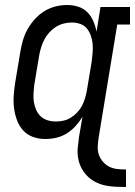

<svg xmlns="http://www.w3.org/2000/svg" viewBox="-20 -548 540 768"><path d="M484 200Q463 200 441.5 199Q420 198 399.5 193.5Q379 189 361 179.5Q343 170 329 156Q315 142 305.5 123.5Q296 105 292.5 84.5Q289 64 291 42.5Q293 21 296 0L310 -81Q298 -61 282 -43.5Q266 -26 246.5 -14Q227 -2 205 3Q183 8 161 8Q161 8 161 8Q161 8 161 8Q135 8 111.5 -0.5Q88 -9 72 -27Q56 -45 47.5 -68.5Q39 -92 36 -116.5Q33 -141 35 -167.5Q37 -194 41 -219L61 -339Q65 -363 71.5 -386Q78 -409 90 -430.5Q102 -452 119 -471Q136 -490 157 -503Q178 -516 201.5 -522Q225 -528 249 -528Q272 -528 293.5 -521Q315 -514 330 -498.5Q345 -483 353.5 -463Q362 -443 366 -421L382 -520H500V-450H449L375 0Q372 18 371 36Q370 54 375 69.5Q380 85 391 98Q402 111 416.5 118.5Q431 126 448.5 128Q466 130 484 130ZM204 -62Q219 -62 234.5 -65.5Q250 -69 263.5 -77.5Q277 -86 288.5 -98Q300 -110 307.5 -124Q315 -138 319.5 -153Q324 -168 327 -183L347 -303Q349 -320 350.5 -338Q352 -356 350.5 -372.5Q349 -389 343.5 -405Q338 -421 328 -433.5Q318 -446 302 -452Q286 -458 268 -458Q252 -458 235.5 -454Q219 -450 204.5 -441Q190 -432 178 -419Q166 -406 158 -391Q150 -376 145 -360Q140 -344 137 -328L117 -208Q115 -191 114 -173.5Q113 -156 115.5 -140Q118 -124 124.5 -109Q131 -94 142.5 -83Q154 -72 170 -67Q186 -62 203 -62Z"/></svg>

Font: Iosevka Gothic
Style: Italic
Weight: 400
Italic angle: -9°
Monospace: yes
Designer: Belleve Invis
Foundry: Belleve Invis
Version: Version 15.5.1; ttfautohint (v1.8.4)